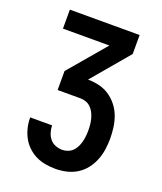

<svg xmlns="http://www.w3.org/2000/svg" viewBox="-136 -824 772 913"><g transform="rotate(20 250.0 -367.5)"><path d="M253 0Q227 0 201.5 -4.5Q176 -9 153.5 -20Q131 -31 112 -49Q93 -67 81 -89.5Q69 -112 63 -137Q57 -162 57 -188V-189H168V-188Q168 -171 173.5 -153.5Q179 -136 190 -122.5Q201 -109 218 -102.5Q235 -96 253 -96Q267 -96 281 -101.5Q295 -107 305 -117Q315 -127 321.5 -140.5Q328 -154 331.5 -168Q335 -182 336.5 -196.5Q338 -211 338 -226Q338 -241 336.5 -255.5Q335 -270 331 -284.5Q327 -299 320.5 -312Q314 -325 303.5 -335.5Q293 -346 279 -351Q265 -356 250 -356H135V-452L294 -639H59V-735H412V-639L254 -452Q282 -452 310 -445.5Q338 -439 361.5 -423.5Q385 -408 403 -385.5Q421 -363 431 -336.5Q441 -310 445 -281.5Q449 -253 449 -225Q449 -197 445 -169Q441 -141 430.5 -114.5Q420 -88 402.5 -65.5Q385 -43 361 -28Q337 -13 309 -6.5Q281 0 253 0Z"/></g></svg>

Font: Iosevka Term
Style: Bold
Weight: 700
Monospace: yes
Designer: Belleve Invis
Foundry: Belleve Invis
Version: Version 30.0.1